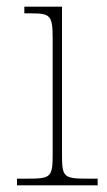

<svg xmlns="http://www.w3.org/2000/svg" viewBox="-20 -556 320 576"><path d="M31 0H273V-20H245C170 -20 166 -24 166 -94V-536H53V-516H71C130 -516 138 -511 138 -442V-94C138 -24 133 -20 61 -20H31Z"/></svg>

Font: Noto Serif Malayalam Thin
Style: Regular
Weight: 100
Designer: Indian type Foundry, Jelle Bosma, Monotype Design Team
Foundry: Monotype Imaging Inc.
Version: Version 2.104